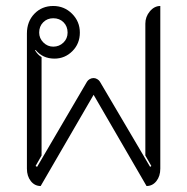

<svg xmlns="http://www.w3.org/2000/svg" viewBox="-20 -613 626 642"><path d="M70 -49V-501Q70 -541 95 -567Q120 -593 158 -593Q195 -593 221 -567Q247 -541 247 -504Q247 -467 222 -442Q197 -417 162 -417Q123 -417 99 -446L97 -445Q106 -430 119 -422V-93L99 -58L104 -55L271 -340Q274 -345 280 -348.5Q286 -352 293 -352Q299 -352 305 -348.5Q311 -345 314 -340L482 -55L486 -58L466 -93V-534Q466 -557 481 -575Q496 -593 516 -593V-49Q516 -24 503 -7.5Q490 9 470 9L293 -296L116 9Q96 9 83 -7.5Q70 -24 70 -49ZM206 -504Q206 -525 192.5 -538.5Q179 -552 158 -552Q138 -552 124.5 -538.5Q111 -525 111 -504Q111 -485 125 -471Q139 -457 158 -457Q178 -457 192 -470.5Q206 -484 206 -504Z"/></svg>

Font: K2D Thin
Style: Regular
Weight: 100
Designer: Katatrad Aksorn Co.,Ltd.
Foundry: Cadson Demak Co.,Ltd.
Version: Version 1.000; ttfautohint (v1.6)